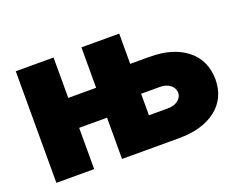

<svg xmlns="http://www.w3.org/2000/svg" viewBox="-91 -714 1113 882"><g transform="rotate(-20 466.0 -272.5)"><path d="M49.7 0V-545.5H234.4V-348H370.7V-545.5H555.4V-397.7H647.7Q764.6 -397.7 831.7 -343.9Q898.8 -290.1 899.1 -196Q898.4 -104.8 831.3 -52.4Q764.2 0 647.7 0H370.7V-201.7H234.4V0ZM555.4 -251.4V-146.3H647.7Q677.9 -146.3 697.3 -160.7Q716.6 -175.1 717.3 -197.4Q716.6 -221.2 697.3 -236.3Q677.9 -251.4 647.7 -251.4Z"/></g></svg>

Font: Karasuma Gothic
Style: Black
Weight: 900
Designer: Rasmus Andersson / Ryoko Nishizuka
Foundry: Genbu
Version: Version 1.00